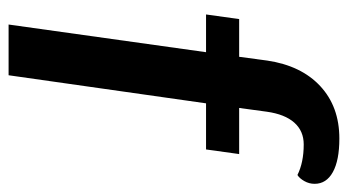

<svg xmlns="http://www.w3.org/2000/svg" viewBox="-206 -624 829 458"><g transform="rotate(90 209.0 -394.5)"><path d="M418 -730Q418 -717 411.5 -705.5Q405 -694 397 -689Q367 -704 324 -704Q292 -704 272 -681.5Q252 -659 246 -616L237 -550H347L336 -471H226L159 0H38L104 -471H14L25 -550H115L124 -617Q136 -698 185 -743.5Q234 -789 310 -789Q362 -789 390 -773.5Q418 -758 418 -730Z"/></g></svg>

Font: Krub SemiBold
Style: Italic
Weight: 600
Italic angle: -8°
Designer: Ekaluck Peanpanawate
Foundry: Cadson Demak Co.,Ltd.
Version: Version 1.000; ttfautohint (v1.6)